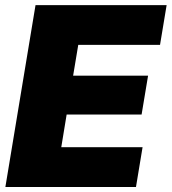

<svg xmlns="http://www.w3.org/2000/svg" viewBox="-20 -748 686 768"><path d="M1.5 0 122.1 -727.5H646.5L620.1 -568.4H293L272.5 -445.3H572.3L546.4 -290H246.6L225.1 -159.2H550.3L523.9 0Z"/></svg>

Font: Inter Black
Style: Italic
Weight: 900
Italic angle: -9.39999°
Designer: Rasmus Andersson
Foundry: rsms
Version: Version 4.000;git-a52131595